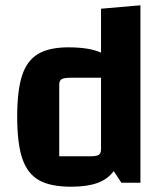

<svg xmlns="http://www.w3.org/2000/svg" viewBox="-20 -691 622 726"><path d="M511 -671V0H439L410 -44Q387 -13 348 1Q309 15 249 15Q171 15 127.5 -9.5Q84 -34 64.5 -91Q45 -148 45 -250Q45 -349 63.5 -405.5Q82 -462 124 -487Q166 -512 239 -512Q318 -512 362 -492V-658ZM362 -127V-397H247Q222 -397 213 -391.5Q204 -386 204 -371V-100H320Q345 -100 353.5 -105.5Q362 -111 362 -127Z"/></svg>

Font: Changa SemiBold
Style: Regular
Weight: 600
Designer: Eduardo Rodriguez Tunni
Foundry: Eduardo Rodriguez Tunni
Version: Version 2.002; ttfautohint (v1.5) -l 8 -r 50 -G 150 -x 14 -H